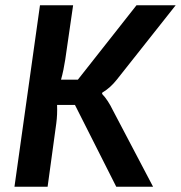

<svg xmlns="http://www.w3.org/2000/svg" viewBox="-20 -710 688 730"><path d="M368 -353 369 -358C391 -371 407 -386 424 -407L648 -690H499L276 -407H212C219 -432 224 -457 228 -483L258 -690H132L35 0H161L194 -241C197 -263 198 -287 197 -311H265L422 0H562L408 -293C398 -314 383 -338 368 -353Z"/></svg>

Font: Exo 2 Semi Bold
Style: Italic
Weight: 600
Italic angle: -8°
Designer: Natanael Gama
Version: Version 1.001;PS 001.001;hotconv 1.0.88;makeotf.lib2.5.64775